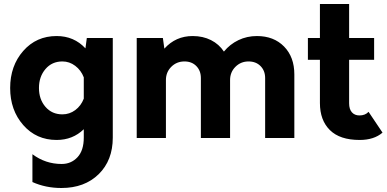

<svg xmlns="http://www.w3.org/2000/svg" viewBox="-20 -690 1933 960"><path d="M414.1 -500H543.9V-2Q543.9 111.8 473.4 180.9Q402.8 250 287.1 250Q208 250 142.1 220.2V81.1Q207.5 129.9 288.1 129.9Q335.9 129.9 367.4 96.2Q398.9 62.5 398.9 -2V-43.9Q343.8 9.8 263.2 9.8Q161.6 9.8 96.2 -64.7Q30.8 -139.2 30.8 -250Q30.8 -360.8 96.2 -435.3Q161.6 -509.8 263.2 -509.8Q350.1 -509.8 407.2 -448.2ZM292 -118.2Q327.6 -118.2 356.4 -139.6Q385.3 -161.1 398.9 -196.8V-303.2Q385.3 -338.9 356.2 -360.8Q327.1 -382.8 292 -382.8Q239.7 -382.8 207.3 -344.7Q174.8 -306.6 174.8 -250Q174.8 -193.4 207.3 -155.8Q239.7 -118.2 292 -118.2Z M1264.6 -509.8Q1349.1 -509.8 1400.4 -457.3Q1451.7 -404.8 1451.7 -317.9V0H1305.7V-299.8Q1305.7 -336.4 1282.7 -359.6Q1259.8 -382.8 1222.7 -382.8Q1184.1 -382.8 1157.2 -356Q1130.4 -329.1 1130.4 -290V0H984.4V-299.8Q984.4 -336.4 961.7 -359.6Q939 -382.8 902.3 -382.8Q863.3 -382.8 836.4 -356Q809.6 -329.1 809.6 -290V0H663.6V-500H794.4L801.8 -446.8Q858.4 -509.8 943.4 -509.8Q994.6 -509.8 1034.9 -489.5Q1075.2 -469.2 1099.6 -432.1Q1129.4 -468.8 1172.1 -489.3Q1214.8 -509.8 1264.6 -509.8Z M1822.8 -130.9 1892.6 -26.9Q1850.1 9.8 1778.3 9.8Q1679.2 9.8 1629.4 -39.6Q1579.6 -88.9 1579.6 -174.8V-391.1H1519.5V-500H1579.6V-669.9H1725.6V-500H1850.6V-391.1H1725.6V-173.8Q1725.6 -144 1739.5 -128.4Q1753.4 -112.8 1777.3 -112.8Q1806.2 -112.8 1822.8 -130.9Z"/></svg>

Font: Orkney
Style: Bold
Weight: 700
Designer: Samuel Oakes and Alfredo Marco Pradil
Foundry: Alfredo Marco Pradil
Version: 1.0